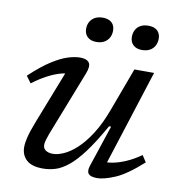

<svg xmlns="http://www.w3.org/2000/svg" viewBox="-79 -753 773 835"><g transform="rotate(10 308.0 -336.0)"><path d="M364.5 -36 426 -221H417Q374.5 -145.5 340 -99.5Q305.5 -53.5 276 -30Q246.5 -6.5 219.5 1.8Q192.5 10 164.5 10Q115 10 92 -11.8Q69 -33.5 69 -68Q69 -86 75.2 -112Q81.5 -138 99.5 -184.5L200.5 -443L215 -415.5Q194 -417 167.8 -409.5Q141.5 -402 111.5 -386.2Q81.5 -370.5 48.5 -345.5L26.5 -375.5Q78 -424 117.8 -449.2Q157.5 -474.5 188 -484Q218.5 -493.5 242 -493.5Q271 -493.5 281.5 -478.8Q292 -464 278 -429L166 -142.5Q160.5 -127.5 156.8 -114.8Q153 -102 153 -92.5Q153 -77 165 -68.8Q177 -60.5 197 -60.5Q217 -60.5 244 -72.2Q271 -84 300.8 -111.2Q330.5 -138.5 359.5 -183.8Q388.5 -229 413 -296L482.5 -483.5H569.5L427 -38.5L412.5 -65Q433.5 -63 460.5 -68Q487.5 -73 518.5 -86.5Q549.5 -100 582.5 -123L601.5 -94Q531.5 -31 483 -10.5Q434.5 10 404.5 10Q376 10 366.5 -1Q357 -12 364.5 -36ZM298 -572.5Q273.5 -572.5 259.2 -585.8Q245 -599 245 -622Q245 -638.5 252.2 -652Q259.5 -665.5 273.8 -673.5Q288 -681.5 309 -681.5Q334 -681.5 348 -668.8Q362 -656 362 -633Q362 -616.5 354.8 -602.8Q347.5 -589 333.5 -580.8Q319.5 -572.5 298 -572.5ZM499.5 -572.5Q475 -572.5 461 -585.8Q447 -599 447 -622Q447 -638.5 454 -652Q461 -665.5 475.2 -673.5Q489.5 -681.5 510.5 -681.5Q535.5 -681.5 549.5 -668.8Q563.5 -656 563.5 -633Q563.5 -616.5 556.5 -602.8Q549.5 -589 535.2 -580.8Q521 -572.5 499.5 -572.5Z"/></g></svg>

Font: Newsreader 10pt
Style: Italic
Weight: 400
Italic angle: -17°
Version: Version 1.003